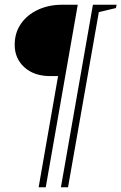

<svg xmlns="http://www.w3.org/2000/svg" viewBox="-20 -680 512 810"><path d="M143 110 225 -359H192Q124 -359 83 -396Q42 -433 42 -491Q42 -542 68.5 -580Q95 -618 140.5 -639Q186 -660 242 -660H308L173 110ZM237 110 372 -660H472L469 -646L397 -629L267 110Z"/></svg>

Font: Spectral ExtraLight
Style: Italic
Weight: 275
Italic angle: -10°
Designer: Jean-Baptiste Levee
Foundry: Production Type
Version: Version 2.001